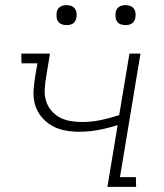

<svg xmlns="http://www.w3.org/2000/svg" viewBox="-20 -729 640 749"><path d="M399 0 439 -241Q402 -229 364 -222Q326 -215 289 -215Q260 -215 232 -220.5Q204 -226 181 -239.5Q158 -253 141 -274Q124 -295 116.5 -321.5Q109 -348 111 -377Q113 -406 118 -435L126 -482H64L63 -520H175L160 -429Q156 -406 154.5 -382.5Q153 -359 159 -337.5Q165 -316 179 -299Q193 -282 212 -271.5Q231 -261 254 -257Q277 -253 300 -253Q336 -253 372.5 -260.5Q409 -268 445 -280L485 -520H528L448 -38H510L511 0ZM470 -631Q460 -631 451.5 -634Q443 -637 437.5 -644Q432 -651 431 -660.5Q430 -670 431 -680Q432 -686 435 -692Q438 -698 444 -702Q450 -706 456.5 -707.5Q463 -709 469 -709Q479 -709 487.5 -706Q496 -703 501.5 -696Q507 -689 508.5 -679.5Q510 -670 508 -660Q507 -654 504 -648Q501 -642 495.5 -638Q490 -634 483 -632.5Q476 -631 470 -631ZM240 -631Q230 -631 221.5 -634Q213 -637 207.5 -644Q202 -651 201 -660.5Q200 -670 201 -680Q202 -686 205 -692Q208 -698 214 -702Q220 -706 226.5 -707.5Q233 -709 239 -709Q249 -709 257.5 -706Q266 -703 271.5 -696Q277 -689 278.5 -679.5Q280 -670 278 -660Q277 -654 274 -648Q271 -642 265.5 -638Q260 -634 253 -632.5Q246 -631 240 -631Z"/></svg>

Font: Iosevka Etoile Extralight
Style: Italic
Weight: 200
Italic angle: -9°
Designer: Belleve Invis
Foundry: Belleve Invis
Version: Version 22.1.2; ttfautohint (v1.8.4)